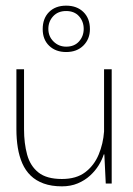

<svg xmlns="http://www.w3.org/2000/svg" viewBox="-20 -649 470 679"><path d="M199 10Q162 10 134.5 0Q107 -10 88.5 -28Q70 -46 59 -71Q48 -96 43 -126.5Q38 -157 38 -192V-404H65V-192Q65 -142 76 -102Q87 -62 116 -39Q145 -16 199 -16Q250 -16 281.5 -40Q313 -64 329 -102.5Q345 -141 348 -184V-404H375V0H354L349 -103H347Q341 -84 329 -64.5Q317 -45 298.5 -28Q280 -11 255 -0.5Q230 10 199 10ZM214 -465Q177 -465 154 -487Q131 -509 131 -546Q131 -584 153.5 -606.5Q176 -629 214 -629Q252 -629 275 -606.5Q298 -584 298 -546Q298 -511 275 -488Q252 -465 214 -465ZM214 -484Q243 -484 259.5 -502.5Q276 -521 276 -547Q276 -573 259.5 -591.5Q243 -610 214 -610Q185 -610 168 -591.5Q151 -573 151 -547Q151 -520 169.5 -502Q188 -484 214 -484Z"/></svg>

Font: Darker Grotesque Light Light
Style: Regular
Weight: 300
Version: Version 1.000;gftools[0.9.28]